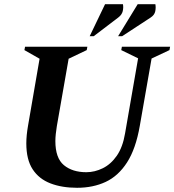

<svg xmlns="http://www.w3.org/2000/svg" viewBox="-20 -882 828 912"><path d="M346 10Q274 10 219.5 -11Q165 -32 135 -78Q105 -124 105 -201Q105 -220 107 -240.5Q109 -261 113 -284L168 -603L96 -644L99 -660H395L392 -644L306 -603L250 -283Q247 -264 245 -246Q243 -228 243 -212Q243 -131 283.5 -97.5Q324 -64 390 -64Q430 -64 468.5 -83Q507 -102 535 -142.5Q563 -183 574 -248L636 -605L556 -644L559 -660H788L785 -644L700 -604L644 -284Q625 -175 583.5 -110.5Q542 -46 482 -18Q422 10 346 10ZM406 -710 479 -862H564Q567 -846 563 -829Q559 -812 542 -799L425 -710ZM541 -710 634 -862H718Q721 -846 717.5 -828.5Q714 -811 696 -799L560 -710Z"/></svg>

Font: Spectral SC
Style: Bold Italic
Weight: 700
Italic angle: -10°
Designer: Jean-Baptiste Levee
Foundry: Production Type
Version: Version 2.001